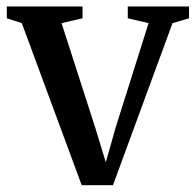

<svg xmlns="http://www.w3.org/2000/svg" viewBox="-28 -552 588 577"><path d="M217.5 4.5 37.5 -482.5 -7.5 -497V-532.5H220V-497L157 -482.5L258 -169L290 -64.5L319 -167L418.5 -482.5L356 -497V-532.5H540V-497L490.5 -482.5L311.5 4.5Z"/></svg>

Font: Merriweather 72pt Medium
Style: Regular
Weight: 500
Version: Version 2.100